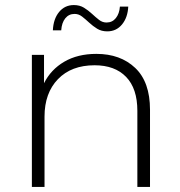

<svg xmlns="http://www.w3.org/2000/svg" viewBox="-20 -739 713 759"><path d="M106 0V-522H154V-410Q181 -464 234 -495Q287 -526 361 -526Q456 -526 514.5 -470.5Q573 -415 573 -305V0H523V-301Q523 -389 478.5 -435Q434 -481 354 -481Q262 -481 209 -426Q156 -371 156 -278V0ZM404 -615Q381 -615 364 -625.5Q347 -636 332.5 -649.5Q318 -663 304.5 -673.5Q291 -684 275 -684Q252 -684 238 -666.5Q224 -649 222 -619H189Q191 -664 213.5 -691.5Q236 -719 272 -719Q295 -719 312 -708.5Q329 -698 343.5 -684.5Q358 -671 371.5 -660.5Q385 -650 401 -650Q424 -650 438 -667.5Q452 -685 454 -713H487Q485 -670 462.5 -642.5Q440 -615 404 -615Z"/></svg>

Font: Montserrat Light
Style: Regular
Weight: 300
Designer: Julieta Ulanovsky
Foundry: Julieta Ulanovsky
Version: Version 9.000; ttfautohint (v1.8.4.7-5d5b)